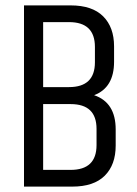

<svg xmlns="http://www.w3.org/2000/svg" viewBox="-20 -692 508 712"><path d="M403 -520V-463Q403 -367 329 -339Q409 -312 409 -212V-152Q409 -81 368.5 -40.5Q328 0 248 0H69V-672H242Q322 -672 362.5 -631.5Q403 -591 403 -520ZM236 -610H140V-369H236Q332 -369 332 -461V-518Q332 -610 236 -610ZM338 -154V-214Q338 -306 242 -306H140V-62H242Q338 -62 338 -154Z"/></svg>

Font: Khand
Style: Regular
Weight: 400
Designer: Devanagari: Sanchit Sawaria, Jyotish Sonowal; Latin: Satya Rajpurohit
Foundry: Indian Type Foundry
Version: Version 1.101;PS 1.0;hotconv 1.0.78;makeotf.lib2.5.61930; tt